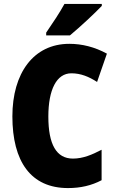

<svg xmlns="http://www.w3.org/2000/svg" viewBox="-20 -947 590 977"><path d="M498 -917V-927H308C284 -883 248 -829 215 -781V-767H336C388 -810 465 -882 498 -917ZM343 -574C391 -574 432 -557 474 -530L524 -674C462 -708 397 -724 333 -724C150 -724 43 -574 43 -355C43 -125 137 10 326 10C390 10 446 -3 497 -30V-185C449 -160 403 -140 351 -140C267 -140 226 -212 226 -354C226 -491 268 -574 343 -574Z"/></svg>

Font: Noto Sans Devanagari UI Condensed Black
Style: Regular
Weight: 900
Width: 3
Designer: Jelle Bosma - Monotype Design Team
Foundry: Monotype Imaging Inc.
Version: Version 2.004